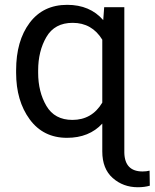

<svg xmlns="http://www.w3.org/2000/svg" viewBox="-20 -558 637 791"><path d="M409.2 -528.3H492.2V71.3Q494.1 148.4 567.4 148.4Q583.5 148.4 596.2 145L597.2 207Q575.2 213.4 547.9 213.4Q487.3 213.4 444.3 175.3Q401.4 137.2 401.4 65.9V-48.8Q347.2 9.8 255.9 9.8Q158.2 9.8 102.3 -66.4Q46.4 -142.6 46.4 -258.3V-268.6Q46.4 -389.6 102.1 -463.9Q157.7 -538.1 256.8 -538.1Q350.6 -538.1 405.3 -475.1ZM137.2 -258.3Q137.2 -179.7 171.1 -121.8Q205.1 -64 278.3 -64Q358.9 -64 401.4 -135.3V-394.5Q358.9 -463.9 279.3 -463.9Q205.1 -463.9 171.1 -405.5Q137.2 -347.2 137.2 -268.1Z"/></svg>

Font: LXGW WenKai Screen R
Style: Regular
Weight: 400
Designer: Fontworks Inc.
Version: Version 1.235;May 31, 2022